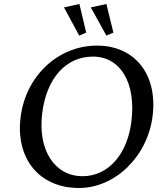

<svg xmlns="http://www.w3.org/2000/svg" viewBox="-20 -929 819 960"><path d="M375 11C555 11 718 -146 743 -349C769 -557 654 -701 465 -701C270 -701 108 -548 83 -343C57 -134 178 11 375 11ZM191 -363C213 -538 309 -646 445 -646C583 -646 661 -513 637 -322C617 -156 520 -48 393 -48C253 -48 168 -179 191 -363ZM300 -892 376 -751 411 -766 377 -909ZM434 -892 512 -751 547 -766 512 -909Z"/></svg>

Font: TPK Tissa Web
Style: Italic
Weight: 400
Italic angle: -7°
Designer: Jacques Le Bailly, Suppakit Chalermlarp | Katatrad Co.,Ltd.
Foundry: Jacques Le Bailly, Cadson Demak Co.,Ltd.
Version: Version 5.000;Glyphs 3.1.2 (3151)